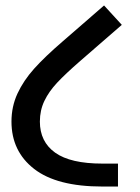

<svg xmlns="http://www.w3.org/2000/svg" viewBox="-20 -683 511 703"><path d="M22 -238Q22 -293 44 -340.5Q66 -388 105 -431.5Q144 -475 209 -531L361 -663L426 -592L274 -460Q220 -413 189.5 -380.5Q159 -348 142.5 -313.5Q126 -279 126 -238Q126 -164 182 -124Q238 -84 355 -84H412V0H355Q188 0 105 -64.5Q22 -129 22 -238Z"/></svg>

Font: Biryani SemiBold
Style: Regular
Weight: 600
Designer: Dan Reynolds and Mathieu Réguer
Foundry: Dan Reynolds and Mathieu Réguer
Version: Version 1.004; ttfautohint (v1.1) -l 5 -r 5 -G 72 -x 0 -D la